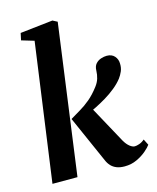

<svg xmlns="http://www.w3.org/2000/svg" viewBox="-121 -898 809 990"><g transform="rotate(-15 283.0 -402.5)"><path d="M37 0 139 -736.5 72 -756.5 80 -794 254.5 -813.5 279.5 -800.5 170.5 0ZM420.5 9.5Q396 9.5 378.2 2.5Q360.5 -4.5 348.5 -17.2Q336.5 -30 329 -48L218.5 -297.5Q245.5 -314 272 -329.5Q298.5 -345 325.5 -367.5Q352.5 -390 379.5 -425.5Q394 -444.5 400 -464.2Q406 -484 406.5 -505Q407 -528.5 418.5 -541.5Q430 -554.5 446.5 -560Q463 -565.5 477.5 -565.5Q504.5 -565.5 519.2 -548.8Q534 -532 534 -509Q535 -486.5 527 -468Q519 -449.5 508 -435Q490.5 -412.5 465 -391.8Q439.5 -371 410.8 -353.8Q382 -336.5 354.8 -323Q327.5 -309.5 306.5 -300L321.5 -346L444 -121.5Q456.5 -100 471 -88.5Q485.5 -77 497.5 -77Q507 -77 521.8 -82Q536.5 -87 550.5 -99L566.5 -67Q558 -54.5 537 -36.5Q516 -18.5 486.2 -4.5Q456.5 9.5 420.5 9.5Z"/></g></svg>

Font: Merriweather 20pt
Style: Bold Italic
Weight: 700
Italic angle: -7.8°
Version: Version 2.101